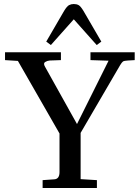

<svg xmlns="http://www.w3.org/2000/svg" viewBox="-20 -935 695 955"><path d="M192 0V-39L249 -43Q276 -44 276 -79V-271L69 -632L5 -636V-675H283V-636L227 -634Q215 -633 204.5 -626.5Q194 -620 204 -603L363 -318L520 -633L430 -636V-675H650V-636L616 -634Q597 -633 591.5 -629Q586 -625 577 -610L381 -274V-44L462 -39V0ZM233 -711 210 -728 299 -881Q313 -904 323.5 -909.5Q334 -915 347 -915Q361 -915 371 -909.5Q381 -904 395 -881L484 -728L461 -711L347 -839Z"/></svg>

Font: Gulzar
Style: Regular
Weight: 400
Designer: Borna Izadpanah, Alice Savoie, Simon Cozens, Fiona Ross
Version: Version 1.000;[7b34f74]; ttfautohint (v1.8.4)